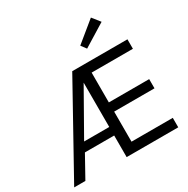

<svg xmlns="http://www.w3.org/2000/svg" viewBox="-197 -1074 1219 1247"><g transform="rotate(-30 412.0 -450.5)"><path d="M528.5 -738.5 499.5 -777.5 650.5 -901 697 -842.5ZM371.5 -660H785.5V-589H476V-365.5H778.5V-296.5H476V-71H785.5V0H398.5V-162H179L89 0H5ZM210 -226H398.5V-558.5Z"/></g></svg>

Font: League Spartan
Style: Regular
Weight: 350
Foundry: The League of Moveable Type
Version: Version 2.002